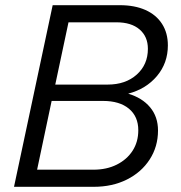

<svg xmlns="http://www.w3.org/2000/svg" viewBox="-20 -720 696 740"><path d="M34 0 183 -700H442Q499 -700 540.5 -681.5Q582 -663 604.5 -628Q627 -593 627 -545Q627 -477 585 -427Q543 -377 474 -359Q528 -343 558.5 -306.5Q589 -270 589 -217Q589 -155 557 -105.5Q525 -56 469 -28Q413 0 341 0ZM193 -394H395Q464 -394 507 -432.5Q550 -471 550 -532Q550 -579 518 -606.5Q486 -634 429 -634H244ZM123 -66H340Q391 -66 430 -85.5Q469 -105 491 -139Q513 -173 513 -218Q513 -271 477 -301Q441 -331 377 -331H179Z"/></svg>

Font: Red Hat Text
Style: Italic
Weight: 400
Italic angle: -12°
Designer: Pentagram, MCKL
Foundry: Pentagram, MCKL
Version: Version 1.023